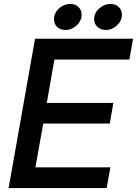

<svg xmlns="http://www.w3.org/2000/svg" viewBox="-20 -961 700 981"><path d="M525 0H24L159 -763H660L641 -657H258L219 -435H559L541 -330H201L161 -106H544ZM256 -863Q256 -895 281.5 -918Q307 -941 339 -941Q364 -941 380.5 -925.5Q397 -910 397 -886Q397 -855 372 -831.5Q347 -808 315 -808Q289 -808 272.5 -823Q256 -838 256 -863ZM461 -863Q461 -895 487 -918Q513 -941 545 -941Q570 -941 586.5 -925.5Q603 -910 603 -886Q603 -855 578 -831.5Q553 -808 521 -808Q495 -808 478 -823.5Q461 -839 461 -863Z"/></svg>

Font: Open Sauce One Medium Italic
Style: Regular
Weight: 500
Italic angle: -10°
Designer: Alfredo Marco Pradil
Foundry: Creative Sauce Fz LLC
Version: Version 1.477